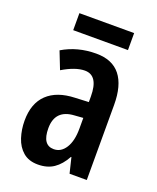

<svg xmlns="http://www.w3.org/2000/svg" viewBox="-133 -780 713 870"><g transform="rotate(20 223.0 -344.5)"><path d="M233 -553Q311 -553 349.5 -504.5Q388 -456 388 -362V0H305L287 -74H285Q262 -32 231 -11Q200 10 155 10Q111 10 83.5 -13.5Q56 -37 43.5 -75.5Q31 -114 31 -157Q31 -240 77.5 -284.5Q124 -329 211 -332L276 -335V-362Q276 -463 211 -463Q166 -463 104 -426L71 -510Q143 -553 233 -553ZM236 -256Q144 -251 144 -161Q144 -80 199 -80Q234 -80 255.5 -114Q277 -148 277 -207V-259ZM362 -699V-617H98V-699Z"/></g></svg>

Font: Noto Sans Khmer UI ExtraCondensed SemiBold
Style: Regular
Weight: 600
Width: 2
Designer: Danh Hong and the Monotype Design Team
Foundry: Monotype Imaging Inc.
Version: Version 2.002; ttfautohint (v1.8.4.7-5d5b)